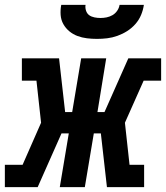

<svg xmlns="http://www.w3.org/2000/svg" viewBox="-54 -770 683 790"><path d="M-34 0V-92H39L115 -265L96 -438H36V-530H189L214 -309H243L280 -530H383L347 -309H376L474 -530H609V-438H537L460 -265L479 -92H539V0H386L361 -221H332L295 0H192L229 -221H199L101 0ZM345 -610Q324 -610 303.5 -612.5Q283 -615 264.5 -622Q246 -629 231 -641.5Q216 -654 206.5 -671Q197 -688 195.5 -708.5Q194 -729 198 -750H298Q296 -738 300 -726Q304 -714 313 -707.5Q322 -701 334.5 -698.5Q347 -696 359 -696Q372 -696 384.5 -698.5Q397 -701 408.5 -707.5Q420 -714 428 -725.5Q436 -737 438 -750H538Q535 -729 526.5 -708.5Q518 -688 503 -671Q488 -654 469 -642Q450 -630 429 -622.5Q408 -615 387 -612.5Q366 -610 345 -610Z"/></svg>

Font: Iosevka Curly Slab SmBdEx
Style: Italic
Weight: 600
Width: 7
Italic angle: -9°
Monospace: yes
Designer: Belleve Invis
Foundry: Belleve Invis
Version: Version 11.1.0; ttfautohint (v1.8.3)